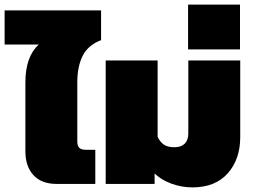

<svg xmlns="http://www.w3.org/2000/svg" viewBox="-50 -797 1096 832"><path d="M60 -141V-439Q60 -552 118 -604H-30V-752H388V-623Q332 -602 308.5 -555.5Q285 -509 285 -441V-184Q285 -165 293.5 -156.5Q302 -148 322 -148H363V0H195Q130 0 95 -38Q60 -76 60 -141Z M620 -45V0H408V-535H633V-204Q644 -181 660.5 -170Q677 -159 706 -159Q735 -159 750.5 -174.5Q766 -190 766 -218V-535H991V-203Q991 -107 937 -46Q883 15 784 15Q736 15 692 -1.5Q648 -18 620 -45Z M765 -777H990V-583H765Z"/></svg>

Font: Prompt Black
Style: Regular
Weight: 900
Designer: Katatrad Team
Foundry: CadsonDemak
Version: Version 1.001